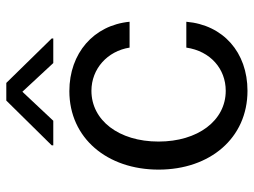

<svg xmlns="http://www.w3.org/2000/svg" viewBox="-118 -676 805 609"><g transform="rotate(-90 284.5 -371.5)"><path d="M301 11C423 11 510 -66 520 -183H438C427 -107 371 -58 301 -58C206 -58 140 -147 140 -271C140 -398 208 -484 301 -484C371 -484 427 -433 438 -363H520C509 -477 420 -554 300 -554C151 -554 51 -434 51 -271C51 -108 151 11 301 11ZM128 -605H206L298 -703L389 -605H467V-610L326 -754H270L128 -610Z"/></g></svg>

Font: Wafeq
Style: Regular
Weight: 400
Designer: Rasmus Andersson & Azza Alameddine
Foundry: Google & TypeTogether
Version: Version 3.000;FEAKit 1.0